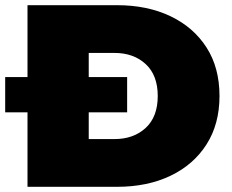

<svg xmlns="http://www.w3.org/2000/svg" viewBox="-49 -720 895 740"><path d="M57 0V-700H402Q519 -700 608 -657.5Q697 -615 747 -537Q797 -459 797 -350Q797 -242 747 -163.5Q697 -85 608 -42.5Q519 0 402 0ZM293 -184H392Q466 -184 512.5 -227Q559 -270 559 -350Q559 -430 512.5 -473Q466 -516 392 -516H293ZM-29 -287V-423H441V-287Z"/></svg>

Font: Montserrat Black
Style: Regular
Weight: 900
Designer: Julieta Ulanovsky
Foundry: Julieta Ulanovsky
Version: Version 9.000; ttfautohint (v1.8.4.7-5d5b)